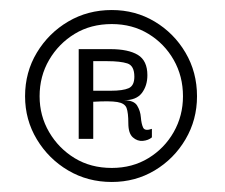

<svg xmlns="http://www.w3.org/2000/svg" viewBox="-20 -592 448 383"><path d="M203 -229Q155 -229 116 -252Q77 -275 53.5 -314Q30 -353 30 -400Q30 -448 53.5 -487Q77 -526 116 -549Q155 -572 203 -572Q250 -572 288.5 -549Q327 -526 350 -487Q373 -448 373 -400Q373 -353 350 -314Q327 -275 288.5 -252Q250 -229 203 -229ZM203 -257Q244 -257 276 -276.5Q308 -296 326.5 -328.5Q345 -361 345 -400Q345 -440 326.5 -472.5Q308 -505 276 -524.5Q244 -544 203 -544Q161 -544 129 -524.5Q97 -505 78 -472.5Q59 -440 59 -400Q59 -361 78 -328.5Q97 -296 129 -276.5Q161 -257 203 -257ZM137 -315V-494H200Q236 -494 255 -482.5Q274 -471 274 -442Q274 -421 263 -406.5Q252 -392 227 -392Q247 -392 253.5 -381.5Q260 -371 261 -358Q262 -345 265.5 -337.5Q269 -330 283 -335V-318Q276 -312 265 -311Q254 -310 245 -318Q236 -326 236 -346Q236 -367 232.5 -376.5Q229 -386 214 -388.5Q199 -391 166 -389V-315ZM166 -411H201Q225 -411 236.5 -416Q248 -421 248 -439Q248 -461 234 -465.5Q220 -470 194 -470H166Z"/></svg>

Font: Darker Grotesque Light Medium
Style: Regular
Weight: 500
Version: Version 1.000;gftools[0.9.28]